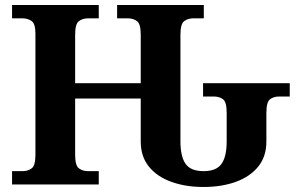

<svg xmlns="http://www.w3.org/2000/svg" viewBox="-20 -734 1183 764"><path d="M790 10Q718 10 661.5 -10.5Q605 -31 572.5 -71Q540 -111 540 -171V-342H279V-118Q279 -75 294 -64Q309 -53 330 -53H373V0H28V-53H70Q91 -53 106 -64Q121 -75 121 -118V-600Q121 -640 105.5 -650.5Q90 -661 70 -661H28V-714H373V-661H330Q309 -661 294 -650Q279 -639 279 -596V-403H540V-596Q540 -639 525 -650Q510 -661 489 -661H446V-714H791V-661H749Q728 -661 713 -650Q698 -639 698 -596V-172Q698 -111 718.5 -82Q739 -53 790 -53Q841 -53 861.5 -82Q882 -111 882 -172V-285Q882 -328 867.5 -339Q853 -350 831 -350H788V-403H1133V-350H1091Q1069 -350 1054.5 -339Q1040 -328 1040 -285V-171Q1040 -111 1007.5 -71Q975 -31 918.5 -10.5Q862 10 790 10Z"/></svg>

Font: Noto Serif
Style: Bold
Weight: 700
Designer: Monotype Design Team
Foundry: Monotype Imaging Inc.
Version: Version 2.014